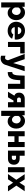

<svg xmlns="http://www.w3.org/2000/svg" viewBox="2596 -3171 806 6038"><g transform="rotate(90 2999.0 -152.0)"><path d="M214.8 -85V212.9H55.2V-524.9H193.8V-439.9Q255.4 -535.2 370.1 -535.2Q439.5 -535.2 495.4 -499.3Q551.3 -463.4 582.5 -401.4Q613.8 -339.4 613.8 -264.2Q613.8 -146.5 549.6 -68.4Q485.4 9.8 387.2 9.8Q328.6 9.8 283.9 -15.1Q239.3 -40 214.8 -85ZM451.2 -265.1Q451.2 -323.2 415.5 -361.1Q379.9 -398.9 325.2 -398.9Q292 -398.9 261.2 -379.4Q230.5 -359.9 214.8 -327.1V-219.2Q231 -178.7 263.9 -151.9Q296.9 -125 333 -125Q383.8 -125 417.5 -166.3Q451.2 -207.5 451.2 -265.1Z M945.8 9.8Q881.3 9.8 827.4 -12Q773.4 -33.7 738 -70.3Q702.6 -106.9 683.1 -155.3Q663.6 -203.6 663.6 -256.8Q663.6 -313.5 682.9 -364Q702.1 -414.6 737.3 -452.6Q772.5 -490.7 826.4 -512.9Q880.4 -535.2 945.8 -535.2Q1011.2 -535.2 1064.9 -512.9Q1118.7 -490.7 1153.3 -453.1Q1188 -415.5 1206.8 -366.9Q1225.6 -318.4 1225.6 -264.2Q1225.6 -239.3 1221.7 -212.9H833.5Q836.9 -162.6 870.8 -133.8Q904.8 -105 950.7 -105Q986.8 -105 1018.6 -122.6Q1050.3 -140.1 1061.5 -168L1197.8 -129.9Q1166 -66.4 1100.1 -28.3Q1034.2 9.8 945.8 9.8ZM829.6 -311H1057.6Q1052.7 -360.4 1021.2 -390.1Q989.7 -419.9 943.8 -419.9Q897.5 -419.9 866 -390.1Q834.5 -360.4 829.6 -311Z M1299.3 0V-524.9H1660.2V-384.8H1459V0Z M1732.9 79.1Q1770.5 91.8 1801.8 91.8Q1830.6 91.8 1846.9 71.5Q1863.3 51.3 1876 0L1675.8 -524.9H1840.8L1962.9 -164.1L2066.9 -524.9H2217.8L2018.1 85Q1997.1 150.4 1942.1 190.7Q1887.2 231 1814.9 231Q1770.5 231 1732.9 215.8Z M2246.6 7.8V-133.8Q2280.3 -134.3 2301 -151.1Q2321.8 -168 2335.4 -216.8Q2349.1 -265.6 2352.5 -353L2359.4 -524.9H2774.4V0H2614.7V-384.8H2501.5L2499.5 -335.9Q2494.6 -235.8 2478 -169.7Q2461.4 -103.5 2429.7 -64.2Q2397.9 -24.9 2354.2 -8.8Q2310.5 7.3 2246.6 7.8Z M2864.7 0 2988.8 -201.2Q2893.6 -232.4 2893.6 -351.1Q2893.6 -431.2 2947 -479Q3000.5 -526.9 3085.4 -526.9H3354.5V0H3194.3V-172.9H3141.6L3039.6 0ZM3107.4 -286.1H3194.3V-405.8H3109.4Q3080.1 -405.8 3063.2 -390.1Q3046.4 -374.5 3046.4 -347.2Q3046.4 -319.3 3062.3 -302.7Q3078.1 -286.1 3107.4 -286.1Z M3625 -85V212.9H3465.3V-524.9H3604V-439.9Q3665.5 -535.2 3780.3 -535.2Q3849.6 -535.2 3905.5 -499.3Q3961.4 -463.4 3992.7 -401.4Q4023.9 -339.4 4023.9 -264.2Q4023.9 -146.5 3959.7 -68.4Q3895.5 9.8 3797.4 9.8Q3738.8 9.8 3694.1 -15.1Q3649.4 -40 3625 -85ZM3861.3 -265.1Q3861.3 -323.2 3825.7 -361.1Q3790 -398.9 3735.4 -398.9Q3702.1 -398.9 3671.4 -379.4Q3640.6 -359.9 3625 -327.1V-219.2Q3641.1 -178.7 3674.1 -151.9Q3707 -125 3743.2 -125Q3793.9 -125 3827.6 -166.3Q3861.3 -207.5 3861.3 -265.1Z M4106 0V-524.9H4265.6V-335H4444.8V-524.9H4605V0H4444.8V-203.1H4265.6V0Z M4716.8 0V-524.9H4876.5V-368.2H4961.4Q5055.2 -368.2 5107.4 -319.3Q5159.7 -270.5 5159.7 -189Q5159.7 -103 5110.6 -51.5Q5061.5 0 4971.7 0ZM5238.8 0V-524.9H5398.4V0ZM4876.5 -121.1H4945.8Q4977.5 -121.1 4994.1 -139.4Q5010.7 -157.7 5010.7 -188Q5010.7 -218.3 4994.4 -236.1Q4978 -253.9 4944.8 -253.9H4876.5Z M5622.6 -524.9 5715.8 -377 5725.6 -357.9 5735.4 -377 5828.6 -524.9H5993.7L5817.4 -264.2L5997.6 0H5832.5L5734.4 -147L5725.6 -166L5716.8 -147L5618.7 0H5453.6L5633.8 -261.2L5457.5 -524.9Z"/></g></svg>

Font: Raleway-v4020 ExtraBold
Style: Regular
Weight: 800
Designer: Matt McInerney, Pablo Impallari, Rodrigo Fuenzalida
Foundry: Matt McInerney, Pablo Impallari, Rodrigo Fuenzalida
Version: Version 4.020;PS 004.020;hotconv 1.0.88;makeotf.lib2.5.64775